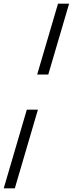

<svg xmlns="http://www.w3.org/2000/svg" viewBox="-77 -755 394 1040"><path d="M184.4 -351.1H124.3L237.2 -735H297.3ZM-56.8 265 68.3 -161.1H128.4L3.3 265Z"/></svg>

Font: Newsreader Text
Style: Italic
Weight: 400
Italic angle: -17°
Designer: Hugues Gentile
Foundry: Production Type
Version: Version 1.001